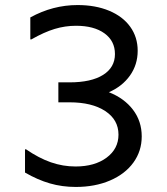

<svg xmlns="http://www.w3.org/2000/svg" viewBox="-20 -728 660 760"><path d="M541 -188Q541 -130 508 -84.5Q475 -39 415.5 -13.5Q356 12 280 12Q226 12 177.5 -2Q129 -16 79 -45V-137H83Q134 -102 181.5 -85.5Q229 -69 279 -69Q355 -69 402 -104Q449 -139 449 -195Q449 -254 396.5 -288.5Q344 -323 255 -323H211V-402H255Q341 -402 388 -431.5Q435 -461 435 -514Q435 -566 393.5 -596Q352 -626 281 -626Q238 -626 196.5 -613.5Q155 -601 104 -572H100V-659Q189 -708 287 -708Q358 -708 412 -685.5Q466 -663 495.5 -622Q525 -581 525 -527Q525 -472 494.5 -429Q464 -386 411 -363Q472 -339 506.5 -293.5Q541 -248 541 -188Z"/></svg>

Font: Amiko
Style: Regular
Weight: 400
Designer: Pablo Impallari, Rodrigo Fuenzalida, Andres Torresi
Foundry: Impallari Type
Version: Version 1.001; ttfautohint (v1.3)